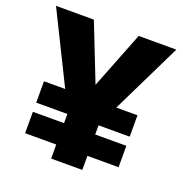

<svg xmlns="http://www.w3.org/2000/svg" viewBox="-122 -778 844 886"><g transform="rotate(20 300.0 -335.0)"><path d="M4 -670 175 -324H71V-219H224V-174H71V-69H224V0H377V-69H530V-174H377V-219H530V-324H426L595 -670H410L300 -390L190 -670Z"/></g></svg>

Font: LT Wave Mono Black
Style: Regular
Weight: 900
Designer: Daniel Lyons
Version: Version 2.5 (Glyphs App)